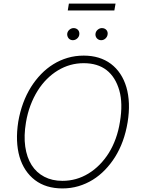

<svg xmlns="http://www.w3.org/2000/svg" viewBox="-20 -1050 792 1080"><path d="M82.7 -365.4Q101.9 -476.6 154.8 -561.1Q179.7 -600.5 211.1 -633Q242.5 -665.5 280 -688.7Q317.5 -712 360.4 -724.6Q403.4 -737.2 451.3 -737.2Q541.5 -737.2 604 -690.7Q634.9 -667.3 656.8 -634.2Q678.6 -601.2 690.9 -559.5Q703.1 -517.8 705.1 -468Q707 -418.3 697.8 -361.9Q679.3 -249.6 626.8 -166.2Q601.9 -126.8 570.5 -94.3Q539.1 -61.8 501.8 -38.7Q464.5 -15.6 421.5 -2.8Q378.6 9.9 331 9.9Q238.6 9.9 176.8 -36.9Q146 -60.4 123.9 -93.6Q101.9 -126.8 89.8 -168.3Q77.8 -209.9 75.8 -259.4Q73.9 -308.9 82.7 -365.4ZM331 -32.7Q410.2 -32.7 477.6 -73.9Q511.4 -94.5 540.3 -123.8Q569.2 -153.1 592.2 -189.8Q615.1 -226.6 631 -270.8Q647 -315 654.8 -365.4Q671.9 -468.4 651.3 -540.8Q629.6 -616.8 579.4 -655.7Q529.1 -694.6 450.6 -694.6Q372.9 -694.6 305.4 -653.8Q272 -633.5 243.1 -604.6Q214.1 -575.6 191.1 -538.5Q168 -501.4 151.3 -457Q134.6 -412.6 126.1 -361.9Q113.3 -286.2 122 -225.3Q130.7 -164.4 157.8 -121.6Q185 -78.8 229.2 -55.8Q273.4 -32.7 331 -32.7ZM367.5 -1029.8H630L623.2 -991.1H361.2ZM517.4 -861.9Q518.5 -868.3 521.8 -873.8Q525.2 -879.3 530.2 -883.3Q535.2 -887.4 541 -889.7Q546.9 -892 553.3 -892Q561.1 -892 567.6 -889.2Q574.2 -886.4 578.7 -881.2Q583.1 -876.1 584.9 -869.1Q586.6 -862.2 584.9 -854Q582.7 -842 572.6 -832.9Q562.5 -823.9 548.7 -823.9Q541.2 -823.9 534.8 -827.1Q528.4 -830.3 524.1 -835.4Q519.9 -840.6 517.9 -847.5Q516 -854.4 517.4 -861.9ZM358.3 -861.9Q359.4 -868.3 362.7 -873.8Q366.1 -879.3 371.1 -883.3Q376.1 -887.4 381.9 -889.7Q387.8 -892 394.2 -892Q402.3 -892 408.7 -889Q415.1 -886 419.4 -881Q423.7 -876.1 425.4 -869.1Q427.2 -862.2 425.8 -854Q425.1 -848.4 421.9 -842.9Q418.7 -837.4 413.7 -833.1Q408.7 -828.8 402.5 -826.3Q396.3 -823.9 389.6 -823.9Q382.1 -823.9 375.9 -826.9Q369.7 -829.9 365.4 -835.2Q361.2 -840.6 359.2 -847.5Q357.2 -854.4 358.3 -861.9Z"/></svg>

Font: Inter P Extra Light
Style: Italic
Weight: 200
Italic angle: 9.39999°
Designer: Rasmus Andersson
Foundry: rsms
Version: Version 3.018;git-588b23468